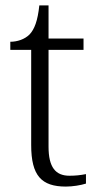

<svg xmlns="http://www.w3.org/2000/svg" viewBox="-20 -678 362 708"><path d="M223 10C248 10 278 5 297 -1V-36C276 -32 259 -30 236 -30C185 -30 159 -61 159 -137V-494H288V-536H159V-658H125C119 -601 107 -570 89 -551C71 -533 44 -524 18 -524V-494H95V-143C95 -30 133 10 223 10Z"/></svg>

Font: Noto Serif Georgian Light
Style: Regular
Weight: 300
Designer: Monotype Design Team, Akaki Razmadze
Foundry: Google LLC
Version: Version 2.003